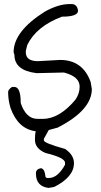

<svg xmlns="http://www.w3.org/2000/svg" viewBox="-20 -612 495 945"><path d="M322 -592H332Q360 -592 364 -559Q364 -530 285 -530Q158 -482 114 -390L107 -361V-355Q107 -311 166 -311L276 -317Q387 -317 426 -209L432 -174Q432 -70 264 16Q241 23 220 28L196 71V79Q196 92 300 121Q344 150 344 191Q344 259 247 308L219 313Q157 305 157 243V240Q157 221 180 216Q200 216 204 259L210 264H221Q264 264 300 199V189Q300 164 204 141Q152 119 152 76Q152 47 156 34Q69 23 32 -80Q20 -119 20 -159Q20 -171 39 -184H51Q82 -184 82 -105Q108 -27 164 -27H191Q272 -27 351 -121Q372 -151 372 -186Q372 -235 295 -255H291L160 -252Q51 -265 51 -342L47 -355Q47 -458 201 -555Q268 -592 322 -592Z"/></svg>

Font: Just Me Again Down Here
Style: Regular
Weight: 400
Designer: Kimberly Geswein
Foundry: Kimberly Geswein
Version: Version 1.002 2007